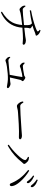

<svg xmlns="http://www.w3.org/2000/svg" viewBox="1532 -2340 857 3960"><g transform="rotate(90 1960.0 -360.5)"><path d="M593.8 -753.9 608.4 -768.6Q653.3 -755.9 682.6 -731.4Q713.9 -702.1 716.8 -679.7Q716.8 -669.9 687.5 -664.1Q669.9 -660.2 662.1 -657.2Q585.9 -624 507.8 -602.5Q556.6 -577.1 565.4 -555.7Q566.4 -552.7 566.4 -550.8Q566.4 -546.9 558.6 -522.5Q553.7 -505.9 553.7 -487.3Q554.7 -459 553.7 -433.6Q631.8 -442.4 724.6 -453.1Q754.9 -457 783.2 -462.9Q803.7 -466.8 814.5 -466.8Q859.4 -466.8 889.6 -444.3Q902.3 -433.6 903.3 -421.9Q901.4 -400.4 877 -399.4Q872.1 -399.4 854.5 -401.4Q811.5 -406.2 781.2 -406.2Q698.2 -406.2 551.8 -394.5Q533.2 -133.8 327.1 0Q285.2 26.4 236.3 48.8L219.7 29.3Q381.8 -69.3 442.4 -186.5Q486.3 -270.5 496.1 -389.6Q295.9 -367.2 250 -355.5Q237.3 -352.5 216.8 -345.7Q189.5 -335.9 175.8 -335.9Q151.4 -335.9 119.1 -378.9Q108.4 -393.6 103.5 -404.3Q96.7 -420.9 95.7 -452.1L112.3 -458Q141.6 -413.1 158.2 -405.3Q166 -401.4 173.8 -401.4Q254.9 -401.4 498 -427.7Q499 -454.1 499 -506.8Q498 -551.8 478.5 -575.2Q471.7 -583 461.9 -591.8Q366.2 -567.4 197.3 -545.9L192.4 -572.3Q391.6 -608.4 552.7 -668Q601.6 -686.5 621.1 -699.2Q644.5 -715.8 595.7 -752Q594.7 -753.9 593.8 -753.9Z M1270.5 -435.5 1284.2 -441.4Q1319.3 -404.3 1342.8 -403.3Q1394.5 -403.3 1541 -432.6Q1547.9 -434.6 1566.4 -449.2Q1574.2 -455.1 1580.1 -455.1Q1600.6 -455.1 1633.8 -426.8Q1654.3 -410.2 1654.3 -400.4Q1654.3 -391.6 1639.6 -376Q1630.9 -365.2 1628.9 -356.4Q1618.2 -313.5 1578.1 -136.7Q1637.7 -140.6 1653.3 -141.6Q1668 -141.6 1702.1 -148.4Q1705.1 -149.4 1707 -149.4Q1741.2 -149.4 1777.3 -124Q1797.9 -108.4 1798.8 -94.7Q1795.9 -76.2 1775.4 -74.2Q1768.6 -74.2 1741.2 -79.1Q1673.8 -91.8 1624 -94.7Q1512.7 -98.6 1355.5 -75.2Q1316.4 -69.3 1292 -63.5Q1278.3 -60.5 1257.8 -52.7Q1238.3 -44.9 1229.5 -44.9Q1206.1 -44.9 1173.8 -81.1Q1167 -89.8 1163.1 -95.7Q1154.3 -113.3 1152.3 -139.6L1167 -143.6Q1198.2 -106.4 1227.5 -105.5Q1240.2 -105.5 1337.9 -115.2Q1459 -127.9 1523.4 -132.8Q1558.6 -310.5 1568.4 -386.7Q1567.4 -393.6 1560.5 -394.5Q1525.4 -394.5 1408.2 -363.3Q1398.4 -361.3 1392.6 -359.4Q1384.8 -357.4 1371.1 -350.6Q1353.5 -341.8 1344.7 -341.8Q1322.3 -341.8 1292 -375Q1283.2 -384.8 1278.3 -393.6Q1272.5 -404.3 1270.5 -435.5Z M2073.2 -408.2 2094.7 -415Q2121.1 -370.1 2136.7 -359.4Q2152.3 -349.6 2169.9 -349.6Q2280.3 -349.6 2659.2 -376Q2693.4 -377.9 2733.4 -381.8Q2762.7 -384.8 2775.4 -384.8Q2827.1 -384.8 2847.7 -362.3Q2853.5 -354.5 2853.5 -347.7Q2851.6 -323.2 2813.5 -322.3Q2798.8 -322.3 2767.6 -323.2Q2719.7 -324.2 2686.5 -324.2Q2578.1 -324.2 2311.5 -304.7Q2276.4 -301.8 2258.8 -299.8Q2241.2 -297.9 2190.4 -284.2Q2177.7 -281.2 2167 -281.2Q2140.6 -281.2 2105.5 -325.2Q2090.8 -342.8 2085 -357.4Q2076.2 -379.9 2073.2 -408.2Z M3737.3 -485.4Q3727.5 -485.4 3710 -510.7Q3699.2 -527.3 3692.4 -535.2Q3648.4 -584 3598.6 -619.1L3613.3 -636.7Q3690.4 -600.6 3722.7 -570.3Q3758.8 -534.2 3758.8 -507.8Q3756.8 -486.3 3737.3 -485.4ZM3821.3 -566.4Q3811.5 -566.4 3790 -593.8Q3779.3 -608.4 3773.4 -615.2Q3735.4 -656.2 3680.7 -693.4L3694.3 -710.9Q3771.5 -681.6 3803.7 -651.4Q3840.8 -620.1 3841.8 -589.8Q3839.8 -567.4 3821.3 -566.4ZM3282.2 -452.1Q3281.2 -478.5 3213.9 -510.7L3221.7 -530.3Q3263.7 -527.3 3277.3 -521.5Q3312.5 -509.8 3344.7 -467.8Q3361.3 -445.3 3362.3 -430.7Q3362.3 -419.9 3343.8 -403.3Q3332 -391.6 3326.2 -383.8Q3196.3 -218.8 3024.4 -116.2Q3001 -102.5 2979.5 -90.8L2963.9 -112.3Q3073.2 -184.6 3179.7 -297.9Q3282.2 -405.3 3282.2 -452.1ZM3818.4 -184.6Q3824.2 -142.6 3796.9 -134.8Q3793 -133.8 3789.1 -133.8Q3771.5 -133.8 3761.7 -155.3Q3759.8 -160.2 3754.9 -172.9Q3750 -183.6 3748 -188.5Q3666 -372.1 3491.2 -508.8Q3487.3 -511.7 3484.4 -513.7L3501 -535.2Q3628.9 -460 3725.6 -350.6Q3808.6 -256.8 3818.4 -184.6Z"/></g></svg>

Font: GenYoMin JP Light
Style: Regular
Weight: 300
Version: Version 1.001;PS 1;hotconv 16.6.51;makeotf.lib2.5.65220 DEVE